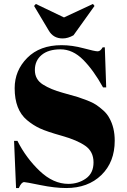

<svg xmlns="http://www.w3.org/2000/svg" viewBox="-20 -939 640 969"><path d="M325 -11Q375 -11 413.5 -38Q452 -65 452 -119.5Q452 -174 410.5 -203Q369 -232 292.5 -253.5Q216 -275 181.5 -291Q147 -307 116 -333Q54 -385 54 -494Q54 -583 117.5 -647Q181 -711 291 -711Q344 -711 401.5 -695.5Q459 -680 473 -680Q487 -680 498 -700H509L516 -498H500Q452 -585 399.5 -637.5Q347 -690 285.5 -690Q224 -690 190 -661.5Q156 -633 156 -585.5Q156 -538 196.5 -512.5Q237 -487 296 -471Q355 -455 373.5 -449Q392 -443 419.5 -432.5Q447 -422 464.5 -410.5Q482 -399 501.5 -381.5Q521 -364 532 -343Q559 -295 559 -229Q559 -121 491.5 -55.5Q424 10 314 10Q257 10 183.5 -5Q110 -20 102 -20Q88 -20 75 10H61L51 -228H68Q112 -141 180.5 -76Q249 -11 325 -11ZM457 -909 351 -761Q323 -745 296 -745Q249 -745 226 -785L152 -909L161 -919L303 -851L449 -919Z"/></svg>

Font: SVN-Abril Fatface
Style: Regular
Weight: 400
Designer: Veronika Burian, Jos? Scaglione
Foundry: TypeTogether
Version: Version 1.001